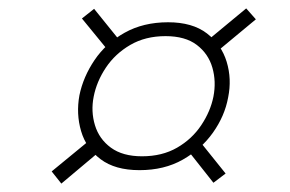

<svg xmlns="http://www.w3.org/2000/svg" viewBox="-20 -579 690 457"><path d="M312 -174Q254 -174 219.5 -200Q185 -226 173 -267Q161 -308 169 -352Q178 -396 205 -436Q232 -476 276.5 -501Q321 -526 380 -526Q438 -526 472.5 -499.5Q507 -473 519.5 -432Q532 -391 523 -347Q515 -303 487 -263.5Q459 -224 415 -199Q371 -174 312 -174ZM126 -142 103 -171 204 -254 226 -226ZM318 -207Q366 -207 401.5 -227.5Q437 -248 459 -281Q481 -314 488 -349Q495 -385 485.5 -418Q476 -451 448.5 -472Q421 -493 374 -493Q326 -493 290 -472Q254 -451 232 -418Q210 -385 203 -349Q196 -314 206 -281Q216 -248 244 -227.5Q272 -207 318 -207ZM247 -447 175 -535 204 -558 275 -470ZM488 -144 420 -230 448 -252 517 -166ZM483 -445 461 -472 566 -559 589 -533Z"/></svg>

Font: REM Thin
Style: Italic
Weight: 250
Italic angle: -11°
Designer: Octavio Pardo
Foundry: Ashler Design
Version: Version 1.005;gftools[0.9.28]